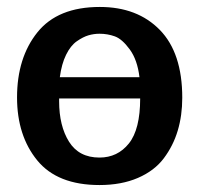

<svg xmlns="http://www.w3.org/2000/svg" viewBox="-20 -512 582 552"><path d="M29 -232Q29 -346 87.5 -419Q146 -492 267 -492Q375 -492 439.5 -426Q504 -360 504 -231Q504 -180 491 -136.5Q478 -93 451 -57Q424 -21 376.5 -0.5Q329 20 266 20Q145 20 87 -51Q29 -122 29 -232ZM150 -221Q150 -150 178.5 -104.5Q207 -59 266 -59Q318 -59 350.5 -99.5Q383 -140 383 -229H150ZM152 -290H381Q375 -340 353 -370Q331 -400 310 -407.5Q289 -415 266 -415Q250 -415 234.5 -410.5Q219 -406 201 -393.5Q183 -381 170 -354.5Q157 -328 152 -290Z"/></svg>

Font: Coval
Style: Bold
Weight: 700
Foundry: Context Ltd
Version: Version 001.000